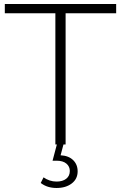

<svg xmlns="http://www.w3.org/2000/svg" viewBox="-20 -720 603 957"><path d="M256 0V-654H4V-700H559V-654H307V0ZM262 217Q239 217 219.5 211Q200 205 183 192L197 164Q211 174 227.5 179.5Q244 185 262 185Q292 185 310 171Q328 157 328 132Q328 110 311 95.5Q294 81 262 81H242L265 -6H298L282 54Q322 56 344.5 78Q367 100 367 134Q367 172 337.5 194.5Q308 217 262 217Z"/></svg>

Font: Montserrat Z Light
Style: Regular
Weight: 300
Designer: Julieta Ulanovsky
Foundry: Julieta Ulanovsky
Version: Version 8.000